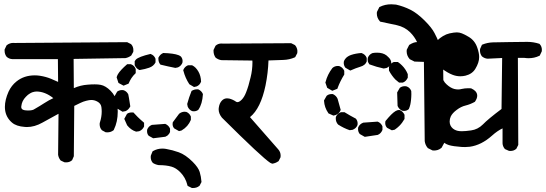

<svg xmlns="http://www.w3.org/2000/svg" viewBox="-20 -770 2611 918"><path d="M108.4 -162.6Q103.5 -162.6 99.1 -163.1Q57.6 -166 37.1 -184.1L31.2 -189.5Q3.4 -217.3 3.4 -258.8Q3.4 -292.5 21 -332Q34.7 -361.3 58.6 -380.4Q94.7 -409.7 146.5 -409.7Q158.7 -409.7 171.4 -407.7Q199.2 -403.3 223.1 -393.6Q240.7 -386.2 257.8 -378.4L256.8 -487.3H38.6Q22.9 -488.3 11.7 -498.5Q2 -510.7 2 -527.8Q2 -529.8 2 -533.2L11.2 -552.7L12.7 -554.2Q26.4 -564.9 43.9 -564.9Q46.9 -564.9 50.3 -564.5L587.9 -568.4L606.4 -559.1L607.4 -558.1Q617.7 -546.9 617.7 -530.3Q617.7 -526.9 617.2 -522L607.4 -504.4Q593.8 -494.6 579.6 -492.2L332 -488.3L333 -348.6Q364.7 -362.8 399.4 -365.2Q416.5 -366.7 432.9 -366.7Q449.2 -366.7 461.4 -364.3Q484.9 -359.9 508.8 -335.9Q532.7 -312 539.1 -278.3Q543 -257.3 543 -236.3Q543 -187.5 524.4 -149.9L523.9 -148.4L522.5 -147Q509.8 -137.2 493.2 -137.2Q489.7 -137.2 484.9 -137.7L467.8 -147L466.8 -147.9Q456.5 -159.2 456.5 -175.8Q456.5 -182.1 457.5 -184.1Q466.3 -210.9 466.3 -236.8Q466.3 -247.1 464.8 -258.3Q462.4 -275.4 444.8 -284.7Q431.2 -292 416.5 -292Q407.2 -292 392.1 -288.1Q378.4 -284.7 364.7 -278.1Q351.1 -271.5 335 -263.7L333 -22.9L324.7 -3.9L323.2 -2.9Q312.5 6.3 296.4 6.3Q293 6.3 288.1 5.9L270.5 -2.4L269 -3.9Q260.3 -15.1 257.8 -29.8L259.8 -226.1Q220.2 -205.1 182.9 -183.8Q145.5 -162.6 108.4 -162.6ZM234.9 -300.8Q195.3 -332.5 153.8 -332.5Q149.9 -332.5 144 -331.3Q138.2 -330.1 133.3 -328.4Q128.4 -326.7 124 -323.7Q113.3 -317.9 103.5 -307.1Q84.5 -287.6 82 -262.7Q81.5 -260.7 81.5 -258.3Q81.5 -252 85.4 -248.5Q90.8 -243.2 104.5 -242.2Q109.9 -241.7 114.7 -241.7Q136.2 -241.7 145 -248.5Q169.9 -262.7 192.1 -277.1Q214.4 -291.5 234.9 -300.8Z M739.3 19.5H738.8Q723.6 17.1 710.4 8.8L710 7.8Q700.7 -2.9 700.7 -18.6Q700.7 -24.9 701.7 -27.3L709.5 -46.4L711.9 -47.9Q732.4 -59.6 755.9 -59.6Q764.2 -59.6 773.4 -58.1Q804.7 -52.7 834.5 -42Q867.2 -30.3 901.4 3.9Q928.2 30.8 934.8 52.2Q941.4 73.7 943.4 100.1L934.1 118.2L932.6 119.1Q920.9 128.9 902.8 128.9Q900.9 128.9 897.5 128.9L877 118.7L876 115.2Q867.2 78.6 841.3 52.7Q821.8 33.2 800.3 26.9Q775.4 19.5 739.3 19.5ZM683.1 -142.6Q683.1 -148.9 684.3 -152.1Q685.5 -155.3 687.7 -158.2Q689.9 -161.1 692.4 -164.1Q697.8 -169.4 706.1 -172.9L770 -177.7Q786.1 -170.9 792.5 -156.2L793 -154.8V-139.2Q790.5 -132.8 788.1 -129.9Q785.6 -127 783.9 -125.2Q782.2 -123.5 780.3 -121.6Q776.4 -118.7 770.5 -116.2L712.4 -108.9L691.4 -120.6L690.4 -121.6Q683.1 -129.9 683.1 -142.6ZM610.4 -232.4Q612.8 -232.4 617.7 -232.4Q627 -222.2 638.2 -210.9Q649.4 -199.7 668.9 -183.1V-165.5Q662.1 -149.4 645.5 -142.6L631.3 -140.6L629.4 -141.1Q606 -148.4 587.9 -170.9L574.2 -201.7L586.9 -225.1L587.9 -226.1Q596.7 -232.4 610.4 -232.4ZM805.2 -177.2Q805.2 -180.2 806.2 -185.5L836.4 -226.1Q848.6 -235.8 862.8 -235.8Q868.7 -235.8 871.1 -234.9Q885.7 -228.5 892.1 -213.9L892.6 -212.4V-196.8Q879.4 -164.6 848.6 -146.5L847.7 -146L835.9 -143.1L813.5 -155.8L812.5 -156.7Q805.2 -165 805.2 -177.2ZM527.8 -298.8Q527.8 -303.7 528.3 -311L540 -331.5L541.5 -333Q551.8 -339.4 563.5 -339.4Q569.8 -339.4 573.2 -337.9Q586.9 -332 593.3 -318.8Q595.2 -312 603 -261.2Q598.1 -252.4 593 -247.3Q587.9 -242.2 580.6 -238.8L565.9 -235.8L542.5 -250L541.5 -251.5Q527.8 -272.5 527.8 -298.8ZM896 -335.4Q908.7 -342.8 920.4 -342.8Q924.3 -342.8 927.7 -342.8Q943.4 -335.9 949.7 -321.3L950.2 -319.8Q947.3 -272.9 929.2 -246.6L928.7 -245.6L927.7 -244.6Q918.5 -237.8 906.7 -237.8Q900.9 -237.8 898.4 -238.8Q883.8 -245.1 877.4 -260.3L875 -272.9Q883.3 -304.2 896 -335.4ZM879.4 -458H898.4Q908.2 -453.1 915.3 -445.8Q922.4 -438.5 928.7 -427.7Q940.4 -407.7 941.4 -379.4Q937.5 -370.1 932.4 -365Q927.2 -359.9 920.4 -356.9L907.7 -354L885.3 -367.2Q865.7 -397 856.9 -431.6L856 -434.1L856.9 -436.5Q863.3 -451.2 877.9 -457.5ZM587.9 -462.9H606Q614.7 -459.5 620.1 -454.1Q625.5 -448.7 628.9 -439.9V-420.4Q616.2 -408.2 608.6 -396.7Q601.1 -385.3 594.7 -370.1L570.8 -360.4L546.4 -373.5L537.6 -400.4Q540 -408.7 543.9 -415.5Q555.2 -434.6 587.9 -462.9ZM624 -458V-477.5Q626.5 -481.9 629.9 -485.4Q643.6 -499 699.7 -512.2Q706.1 -509.8 709 -507.6Q711.9 -505.4 714.8 -502.9Q720.2 -497.6 723.6 -488.8V-471.7Q714.4 -453.6 693.4 -446.3Q674.8 -439.5 647.5 -435.1L645 -436Q631.8 -442.4 625 -456.5ZM737.3 -488.8Q737.3 -490.7 737.3 -494.1Q741.7 -502.4 746.8 -507.6Q752 -512.7 760.3 -516.6Q811 -515.1 833.5 -506.3Q839.8 -503.9 845.2 -499.5Q853 -489.7 853 -478Q853 -472.2 852.1 -470Q851.1 -467.8 850.1 -465.8Q849.1 -463.9 848.1 -462.4Q841.8 -452.6 830.6 -447.8L818.4 -445.3Q783.7 -452.1 747.6 -460.9L745.6 -462.9Q737.3 -473.6 737.3 -488.8Z M1025.4 -247.6Q1025.4 -250.5 1025.9 -253.9Q1028.8 -276.9 1041.5 -289.6Q1051.8 -299.8 1065.4 -299.8Q1070.3 -299.8 1075.7 -298.8Q1093.3 -294.4 1107.9 -284.2Q1111.3 -281.7 1115.2 -281.7Q1124 -281.7 1135.3 -293Q1147.9 -305.7 1156.7 -328.6Q1168.5 -357.9 1178.2 -400.4Q1187 -435.5 1187 -473.1Q1187 -477.1 1186.5 -480.5L1038.1 -482.4Q1022.9 -484.9 1010.7 -494.6Q1001 -508.8 1001 -525.9Q1001 -527.8 1001 -531.2L1010.3 -550.8L1011.2 -551.8Q1022.5 -562 1039.1 -562Q1042 -562 1045.4 -561.5L1372.1 -563.5L1390.6 -554.2Q1397.5 -546.4 1399.9 -537.6Q1401.9 -531.2 1401.9 -526.1Q1401.9 -521 1401.4 -516.1L1391.6 -497.1L1389.2 -495.6Q1364.3 -484.4 1334 -483.4L1263.7 -481Q1261.7 -421.4 1249.5 -361.3Q1226.6 -251.5 1175.3 -210L1310.5 -55.7Q1321.8 -43 1321.8 -25.9Q1321.8 -22.9 1321.3 -18.1L1312 0.5L1310.1 1.5Q1297.9 10.3 1281.7 12.7Q1276.4 11.2 1272.5 8.8Q1233.4 -16.1 1041 -207.5Q1025.4 -227.1 1025.4 -247.6Z M1924.3 -524.9Q1924.3 -527.8 1924.8 -532.2L1936.5 -555.2Q1948.2 -562.5 1957.3 -565.7Q1966.3 -568.8 1974.1 -568.8Q1961.9 -594.7 1940.9 -615.7Q1915 -641.1 1877.2 -649.7Q1839.4 -658.2 1797.9 -666.5L1795.9 -668.5Q1781.7 -684.6 1781.7 -705.6Q1781.7 -708.5 1782.2 -712.9L1793.9 -736.3L1796.4 -737.3Q1820.8 -749.5 1850.6 -749.5Q1861.3 -749.5 1873.5 -748Q1909.7 -739.7 1941.9 -723.6Q1974.1 -707.5 2009.3 -672.6Q2044.4 -637.7 2057.6 -611.8Q2069.3 -589.8 2078.6 -566.4L2132.3 -568.4Q2139.2 -569.3 2146 -569.3Q2175.3 -569.3 2200.2 -553.7Q2208 -544.9 2210.7 -535.9Q2213.4 -526.9 2213.4 -518.6Q2213.4 -515.1 2212.9 -510.7L2201.2 -487.8L2199.2 -486.3Q2175.3 -472.2 2146 -472.2Q2136.7 -472.2 2126.5 -473.6L2098.6 -472.2L2103.5 -85.9L2091.3 -63.5Q2082 -55.7 2073 -53Q2064 -50.3 2055.7 -50.3Q2052.2 -50.3 2047.9 -50.8L2025.4 -62L2024.4 -63.5Q2013.2 -76.7 2010.7 -95.2L2006.8 -474.1L1961.9 -475.6L1939.5 -486.8L1938.5 -487.8Q1924.3 -503.9 1924.3 -524.9ZM1691.9 -152.8Q1691.9 -159.2 1692.9 -161.6Q1700.2 -177.2 1715.8 -183.1L1717.3 -183.6Q1750.5 -185.5 1785.6 -188.5Q1798.3 -183.1 1804.2 -173.8Q1806.6 -170.9 1808.6 -165.5V-148.9Q1801.8 -131.8 1787.1 -125.5L1786.1 -125L1724.1 -115.7L1700.7 -128.9L1699.7 -129.9Q1691.9 -139.6 1691.9 -152.8ZM1585.4 -203.6Q1585.4 -210 1586.4 -211.9Q1587.4 -213.9 1588.1 -215.3Q1588.9 -216.8 1589.8 -218.3Q1596.7 -228 1608.4 -232.9L1609.9 -233.4H1627.4Q1654.3 -216.8 1681.6 -202.6Q1689.9 -192.4 1689.9 -179.7Q1689.9 -173.3 1688.5 -170.4Q1682.6 -156.2 1666 -149.4L1651.9 -147.5Q1623.5 -157.2 1597.7 -173.8L1596.7 -174.3Q1585.4 -186.5 1585.4 -203.6ZM1821.8 -182.1Q1821.8 -185.1 1822.8 -190.9Q1837.9 -209.5 1850.1 -221.7Q1872.6 -244.1 1887.2 -244.1Q1890.1 -244.1 1891.6 -243.7Q1906.2 -237.3 1913.6 -222.2L1914.1 -220.7V-201.2Q1903.3 -182.1 1889.2 -168Q1879.9 -158.7 1867.2 -149.9L1853.5 -147L1831.1 -158.7L1830.1 -159.7Q1821.8 -168.9 1821.8 -182.1ZM1565.9 -320.3Q1567.9 -320.3 1571.3 -320.3Q1587.9 -312.5 1594.2 -297.4Q1601.1 -272.5 1608.9 -244.6L1607.9 -242.2Q1601.6 -226.6 1585.4 -220.2L1574.2 -217.3L1550.3 -228L1549.3 -230Q1531.2 -256.3 1529.3 -287.6V-290L1541.5 -311.5L1542.5 -312.5Q1551.8 -320.3 1565.9 -320.3ZM1915.5 -357.9Q1922.4 -357.9 1925.3 -356.4Q1932.1 -354 1937.5 -348.6Q1942.9 -343.3 1946.3 -335Q1946.8 -326.2 1946.8 -319.3Q1946.8 -312.5 1946.3 -305.9Q1945.8 -299.3 1945.3 -293.2Q1944.8 -287.1 1943.8 -281.5Q1942.9 -275.9 1941.9 -270.5Q1939.5 -259.8 1935.1 -249.5L1934.1 -248Q1924.8 -239.7 1911.6 -239.7Q1905.3 -239.7 1902.8 -240.7Q1887.7 -248 1881.3 -262.7L1880.9 -264.2L1878.9 -328.1L1891.6 -350.1L1893.1 -351.1Q1902.8 -357.9 1915.5 -357.9ZM1595.2 -454.6Q1601.1 -454.6 1604.5 -453.1Q1611.3 -450.2 1616.7 -445.1Q1622.1 -439.9 1626 -431.6V-413.6Q1606 -381.3 1594.2 -349.1L1593.3 -345.7L1568.8 -335.9L1544.4 -350.1L1535.6 -375.5L1536.6 -377.9Q1545.4 -413.6 1569.3 -444.8Q1580.1 -454.6 1595.2 -454.6ZM1839.8 -432.6V-449.7Q1843.8 -459.5 1849.1 -464.8Q1854.5 -470.2 1862.8 -473.6H1882.3Q1894.5 -465.3 1902.3 -457Q1919.9 -439.5 1929.7 -415.5V-398.4Q1925.3 -389.6 1919.9 -384Q1914.6 -378.4 1905.8 -375H1888.2Q1877.9 -382.8 1870.6 -389.6Q1853 -407.7 1839.8 -432.6ZM1623.5 -469.7Q1623.5 -473.1 1624.5 -478Q1628.9 -487.3 1634.8 -493.2Q1644.5 -502.4 1658.7 -507.3Q1680.2 -514.6 1708 -516.6Q1726.6 -510.3 1732.9 -494.1L1733.4 -492.7V-476.1Q1726.6 -457.5 1702.1 -450.7Q1682.1 -444.8 1654.8 -432.6L1631.3 -446.3L1630.4 -447.8Q1623.5 -457.5 1623.5 -469.7ZM1738.3 -480.5Q1737.8 -483.9 1737.8 -486.3Q1737.8 -491.7 1738.8 -494.1Q1745.1 -509.8 1760.7 -516.1Q1768.6 -518.1 1783.2 -518.1Q1811 -518.1 1828.1 -504.9Q1833 -500.5 1838.6 -495.1Q1844.2 -489.7 1847.4 -483.2Q1850.6 -476.6 1850.6 -470.2Q1850.6 -469.2 1850.6 -466.8Q1846.7 -458.5 1841.3 -453.4Q1835.9 -448.2 1827.6 -444.8L1814.5 -442.4Q1779.8 -449.7 1746.1 -462.4Q1738.8 -471.7 1738.3 -480.5Z M2226.6 -68.4Q2213.9 -66.9 2203.9 -66.9Q2193.8 -66.9 2186.5 -67.4Q2146 -70.3 2126.5 -76.2Q2104 -83 2085.4 -103.5Q2067.4 -124 2060.1 -149.9Q2054.7 -168.5 2054.7 -188Q2054.7 -224.6 2071.3 -252.4Q2082 -270 2093.3 -286.6Q2070.8 -300.3 2050.8 -324.2Q2026.9 -352.1 2020.5 -387.7Q2016.6 -409.7 2016.6 -431.6Q2016.6 -444.3 2018.1 -457Q2021.5 -490.7 2030.8 -518.1Q2040 -546.4 2068.8 -574.7Q2097.7 -603 2129.4 -610.4Q2151.4 -615.2 2164.1 -615.2Q2176.3 -615.2 2188.5 -610.4Q2201.2 -605.5 2220.2 -594.2Q2250.5 -576.7 2262.2 -541.5Q2271 -516.1 2271 -497.1Q2271 -470.7 2252.4 -440.4Q2237.3 -416 2205.6 -408.2Q2192.9 -405.3 2180.7 -405.3Q2162.6 -405.3 2144.5 -412.1Q2121.1 -420.9 2092.8 -441.9Q2092.3 -438.5 2092.3 -435.1Q2092.3 -402.3 2100.6 -385.3Q2106 -374.5 2115.7 -366.2Q2133.8 -349.6 2151.9 -344.7Q2161.6 -342.3 2170.4 -342.3Q2179.2 -342.3 2187.5 -344.7Q2202.6 -348.1 2218.3 -348.1Q2224.6 -348.1 2232.4 -347.7Q2245.1 -341.8 2252 -335Q2261.7 -325.2 2261.7 -312.5Q2261.7 -299.8 2251.5 -284.7L2250.5 -283.2Q2228.5 -271 2206.3 -265.6Q2184.1 -260.3 2163.6 -244.6Q2143.1 -229.5 2135.3 -213.4Q2129.9 -201.7 2129.9 -189Q2129.9 -168.5 2145.5 -155.3Q2159.2 -144.5 2177.7 -143.1Q2182.6 -142.6 2187.5 -142.6Q2205.6 -142.6 2232.4 -146.5Q2264.6 -150.9 2288.6 -174.8Q2313.5 -200.7 2377.9 -249L2380.9 -492.7L2311.5 -489.3Q2296.9 -490.2 2284.2 -500.5Q2274.9 -512.7 2274.9 -528.3Q2274.9 -535.2 2275.9 -537.1L2284.2 -555.7L2287.1 -557.1Q2310.1 -566.4 2335.7 -567.4Q2361.3 -568.4 2414.1 -568.8Q2466.8 -569.3 2482.9 -569.6Q2499 -569.8 2501 -569.8Q2530.8 -569.8 2559.1 -560.5L2560.5 -559.1Q2570.8 -547.9 2570.8 -531.7Q2570.8 -528.3 2570.3 -524.4L2560.5 -503.9L2558.1 -502.9Q2534.7 -491.7 2507.3 -491.7Q2497.6 -491.7 2487.8 -493.2H2456.1L2458 -77.1L2448.7 -58.6L2447.3 -57.6Q2436.5 -48.3 2420.9 -48.3Q2414.1 -48.3 2412.1 -49.3L2394.5 -57.1L2393.1 -58.6Q2383.3 -70.8 2382.8 -85V-156.2Q2357.9 -144.5 2332.5 -121.6Q2281.7 -76.2 2226.6 -68.4ZM2116.2 -508.3Q2144.5 -481 2164.6 -481Q2170.9 -481 2175.8 -483.9Q2192.9 -493.2 2192.9 -504.4Q2192.9 -511.7 2187.5 -520Q2178.7 -532.7 2161.1 -532.7Q2139.2 -532.7 2116.2 -508.3Z"/></svg>

Font: Bakudai
Style: Bold
Weight: 700
Version: Version 1.48